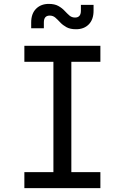

<svg xmlns="http://www.w3.org/2000/svg" viewBox="-20 -965 640 985"><path d="M105 0V-82H254V-648H105V-730H495V-648H346V-82H495V0ZM370 -815Q340 -815 321 -825.5Q302 -836 289 -850Q276 -864 264 -874.5Q252 -885 235 -885Q205 -885 205 -850V-820H140V-850Q140 -895 165 -920Q190 -945 230 -945Q260 -945 279 -934.5Q298 -924 311 -910Q324 -896 336 -885.5Q348 -875 365 -875Q395 -875 395 -910V-940H460V-910Q460 -865 435.5 -840Q411 -815 370 -815Z"/></svg>

Font: JetBrains Mono NL
Style: Regular
Weight: 400
Monospace: yes
Designer: Philipp Nurullin, Konstantin Bulenkov
Foundry: JetBrains
Version: Version 2.305; ttfautohint (v1.8.4.7-5d5b)